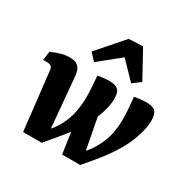

<svg xmlns="http://www.w3.org/2000/svg" viewBox="-149 -797 928 938"><g transform="rotate(30 315.0 -328.0)"><path d="M421 0 367 -35Q389 -52 410 -74Q431 -96 448 -127Q474 -173 482.5 -218Q491 -263 490 -306Q489 -349 485 -387L482 -420Q496 -423 515.5 -425Q535 -427 550 -427Q585 -427 599.5 -413Q614 -399 614 -362Q614 -304 580.5 -227Q547 -150 470 -58ZM99 0 62 -325Q61 -340 54 -347Q47 -354 30 -354H8L14 -404Q47 -418 70 -424Q93 -430 113 -430Q145 -430 159 -418.5Q173 -407 177.5 -391.5Q182 -376 183 -363L213 -27L204 0ZM204 0 152 -32Q174 -49 198 -72Q222 -95 240 -127Q266 -173 274.5 -220.5Q283 -268 282 -311.5Q281 -355 278 -387L275 -420Q289 -423 307 -425Q325 -427 340 -427Q375 -427 389.5 -413Q404 -399 404 -364Q404 -304 367.5 -227Q331 -150 253 -58ZM319 0 298 -144 370 -285 419 -27 421 0ZM192 -508 318 -652 397 -656 481 -503 437 -470 346 -564 228 -469Z"/></g></svg>

Font: Rasa
Style: Bold Italic
Weight: 700
Italic angle: -7.10001°
Designer: Anna Giedrys (Yrsa+Rasa design), David Brezina (Yrsa art-direction, Rasa art-direction, design)
Foundry: Rosetta Type Foundry
Version: Version 2.004